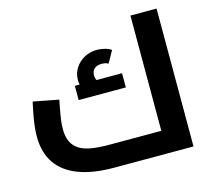

<svg xmlns="http://www.w3.org/2000/svg" viewBox="-102 -829 1049 951"><g transform="rotate(-15 423.0 -353.5)"><path d="M369 0Q262 0 188.5 -28Q115 -56 77.5 -111Q40 -166 40 -248Q40 -272 43 -298.5Q46 -325 50.5 -349.5Q55 -374 59 -393Q63 -412 65 -421L195 -396Q192 -380 187 -355Q182 -330 178 -302.5Q174 -275 174 -250Q174 -211 186.5 -185Q199 -159 224 -143.5Q249 -128 287 -122Q325 -116 376 -116H721L643 -51V-707H777V0ZM348 -377Q329 -400 319 -421Q309 -442 309 -466Q309 -500 327 -527.5Q345 -555 374 -570.5Q403 -586 438 -586Q457 -586 477 -581Q497 -576 511 -566L477 -505Q468 -510 459.5 -511.5Q451 -513 442 -513Q418 -513 405 -500.5Q392 -488 392 -467Q392 -455 397 -444Q402 -433 412 -420ZM287 -369V-442H529V-369Z"/></g></svg>

Font: Cairo Play
Style: Bold
Weight: 700
Version: Version 3.119